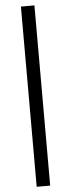

<svg xmlns="http://www.w3.org/2000/svg" viewBox="-66 -840 404 1091"><g transform="rotate(-5 136.0 -294.0)"><path d="M97.5 220V-808H174.5V220Z"/></g></svg>

Font: Encode Sans Expanded
Style: Regular
Weight: 400
Width: 7
Designer: Multiple Designers
Foundry: Impallari Type
Version: Version 3.000; ttfautohint (v1.8.3) -l 8 -r 50 -G 200 -x 14 